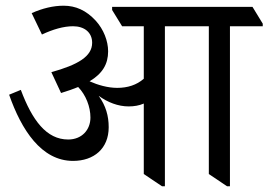

<svg xmlns="http://www.w3.org/2000/svg" viewBox="-20 -647 941 673"><path d="M236 -83C309 -83 361 -126 361 -201C361 -241 351 -276 326 -311C358 -288 394 -274 431 -274C450 -274 468 -277 484 -284V-37L548 6H558V-555H712V-37L776 6H786V-555H901V-564L865 -623H373V-612L408 -555H484V-371C459 -349 427 -339 391 -339C358 -339 323 -349 294 -362C339 -389 359 -422 359 -467C359 -504 343 -544 316 -574C282 -611 245 -627 203 -627C167 -627 129 -618 91 -601L127 -526C165 -544 203 -555 236 -555C275 -555 303 -534 303 -497C303 -449 253 -420 160 -394L194 -321C217 -328 237 -335 254 -342C281 -314 297 -273 297 -235C297 -192 267 -158 219 -158C143 -158 93 -225 53 -332L12 -315C55 -192 125 -83 236 -83Z"/></svg>

Font: Noto Serif Devanagari SemiCondensed
Style: Regular
Weight: 400
Width: 4
Designer: Universal Thirst, Indian Type Foundry and the Monotype Design Team
Foundry: Monotype Imaging Inc.
Version: Version 2.004